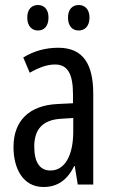

<svg xmlns="http://www.w3.org/2000/svg" viewBox="-20 -738 456 768"><path d="M89 -668C89 -633 108 -616 132 -616C156 -616 174 -633 174 -668C174 -701 156 -718 132 -718C108 -718 89 -702 89 -668ZM252 -668C252 -633 270 -616 295 -616C319 -616 338 -633 338 -668C338 -701 319 -718 295 -718C271 -718 252 -702 252 -668ZM213 -547C162 -547 115 -534 73 -508L99 -447C137 -469 170 -480 200 -480C251 -480 272 -442 272 -360V-325L211 -322C98 -317 34 -256 34 -150C34 -65 71 10 154 10C210 10 249 -18 277 -74H279L291 0H353V-362C353 -480 314 -547 213 -547ZM225 -263 273 -266V-212C273 -114 238 -56 182 -56C141 -56 117 -86 117 -152C117 -222 152 -259 225 -263Z"/></svg>

Font: Noto Sans Thai Looped ExtraCondensed
Style: Regular
Weight: 400
Width: 2
Designer: Sasikarn Vongin, Ben Mitchell
Foundry: The Fontpad Ltd
Version: Version 1.001